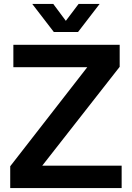

<svg xmlns="http://www.w3.org/2000/svg" viewBox="-20 -957 672 977"><path d="M32 0V-111L424 -615H48V-729H589V-617L195 -114H599V0ZM254 -794 144 -937H251L315 -851L380 -937H487L377 -794Z"/></svg>

Font: Mona Sans ExtraLight SemiBold
Style: Regular
Weight: 600
Version: Version 2.000